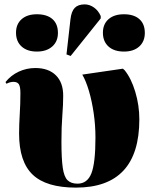

<svg xmlns="http://www.w3.org/2000/svg" viewBox="-20 -841 686 875"><path d="M326 14Q191 14 129 -45Q67 -104 67 -232Q67 -273 70 -320.5Q73 -368 73 -417Q73 -446 66 -457Q59 -468 41 -468Q34 -468 24.5 -465.5Q15 -463 10 -459L5 -467Q30 -498 65.5 -514.5Q101 -531 141 -531Q201 -531 234.5 -498Q268 -465 268 -405Q268 -364 264 -313.5Q260 -263 260 -195Q260 -118 266 -76.5Q272 -35 288 -19.5Q304 -4 333 -4Q378 -4 396.5 -51Q415 -98 415 -214Q415 -270 407 -325Q399 -380 385.5 -426Q372 -472 355 -501L540 -528L548 -521Q578 -484 596.5 -422.5Q615 -361 615 -297Q615 14 326 14ZM302 -586 283 -593 301 -752Q305 -789 320.5 -805Q336 -821 366 -821Q388 -821 408 -807Q428 -793 439 -768V-757ZM148 -606Q104 -606 78.5 -629Q53 -652 53 -692Q53 -731 78.5 -753.5Q104 -776 148 -776Q194 -776 219 -754Q244 -732 244 -691Q244 -652 218 -629Q192 -606 148 -606ZM545 -606Q500 -606 474.5 -629Q449 -652 449 -692Q449 -731 474.5 -753.5Q500 -776 545 -776Q590 -776 615 -754Q640 -732 640 -691Q640 -652 614.5 -629Q589 -606 545 -606Z"/></svg>

Font: Literata 72pt ExtraBold
Style: Regular
Weight: 800
Designer: Latin by Veronika Burian and Jose Scaglione. Greek by Irene Vlachou. Cyrillic by Vera Evstafieva.
Foundry: TypeTogether
Version: Version 3.002